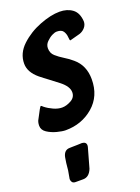

<svg xmlns="http://www.w3.org/2000/svg" viewBox="-181 -651 724 996"><g transform="rotate(-20 180.5 -152.5)"><path d="M101 7Q83 7 54 -0.5Q25 -8 2 -23Q-21 -38 -21 -62Q-21 -83 -12 -97Q18 -156 22 -156Q25 -156 34 -147Q53 -132 77.5 -121Q102 -110 124 -110Q148 -110 174 -124.5Q200 -139 200 -167Q200 -199 158 -232L107 -271Q86 -286 64 -304Q16 -344 16 -391Q16 -448 62 -491Q108 -534 170 -558Q232 -582 280 -582Q322 -582 350.5 -561Q379 -540 382 -492Q382 -473 369.5 -458.5Q357 -444 339 -438Q285 -423 283 -423Q279 -423 278 -441.5Q277 -460 267.5 -475Q258 -490 232 -490Q220 -490 204.5 -482Q189 -474 174 -459Q159 -444 159 -424Q159 -397 177.5 -380.5Q196 -364 222 -348Q244 -335 266 -316Q318 -272 318 -196Q318 -103 254 -48Q190 7 101 7ZM99 277H57Q44 277 38.5 269.5Q33 262 33 252L41 207Q45 161 49 142L50 136Q58 100 89 100Q97 100 105.5 99.5Q114 99 131 99Q148 99 157 98Q180 100 180 119L179 127L148 237Q132 277 99 277Z"/></g></svg>

Font: Bangerz
Style: Regular
Weight: 400
Designer: vernon adams
Foundry: Vernon Adams
Version: Version 2.10;February 7, 2025;FontCreator 13.0.0.2683 64-bit